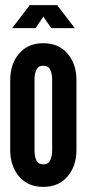

<svg xmlns="http://www.w3.org/2000/svg" viewBox="-20 -724 339 751"><path d="M149.5 7Q89 7 54.5 -33.8Q20 -74.5 20 -137V-411Q20 -473.5 54.5 -514.2Q89 -555 149.5 -555Q209.5 -555 244.2 -514.2Q279 -473.5 279 -411V-137Q279 -74.5 244.2 -33.8Q209.5 7 149.5 7ZM149.5 -81Q169 -81 176.5 -96.8Q184 -112.5 184 -137V-411Q184 -436 176.5 -451.5Q169 -467 149.5 -467Q130 -467 122.5 -451.5Q115 -436 115 -411V-137Q115 -112 122.5 -96.5Q130 -81 149.5 -81ZM27.5 -614 96.5 -704H203.5L272.5 -614H180.5L149.5 -659L119.5 -614Z"/></svg>

Font: League Gothic
Style: Regular
Weight: 400
Designer: The League of Moveable Type
Version: Version 2.001